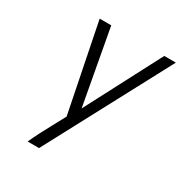

<svg xmlns="http://www.w3.org/2000/svg" viewBox="-171 -863 942 991"><g transform="rotate(30 300.0 -367.5)"><path d="M133 0Q148 -33 165 -66Q182 -99 200 -132L243 -212L138 -735H207L289 -287L523 -735H592L201 0Z"/></g></svg>

Font: Iosevka Light Extended
Style: Italic
Weight: 300
Width: 7
Italic angle: -9°
Monospace: yes
Designer: Belleve Invis
Foundry: Belleve Invis
Version: Version 32.5.0; ttfautohint (v1.8.4)